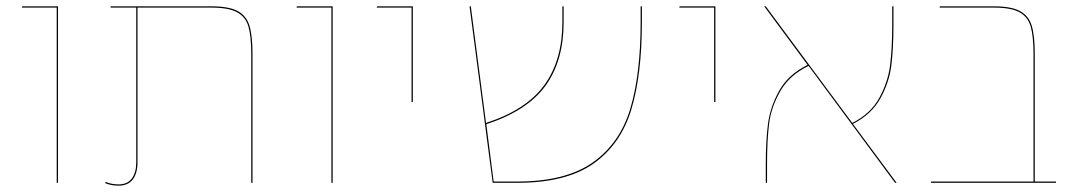

<svg xmlns="http://www.w3.org/2000/svg" viewBox="-20 -577 3392 606"><path d="M159 -553H49L50 -557H163V0H159Z M777 -406V0H773V-405Q773 -463 764 -493.5Q755 -524 728 -538.5Q701 -553 647 -553H414V-65Q414 -30 399 -10.5Q384 9 354 9Q331 9 312 1L313 -3Q332 5 354 5Q382 5 396 -13.5Q410 -32 410 -65V-553H329V-557H647Q703 -557 730.5 -542Q758 -527 767.5 -495.5Q777 -464 777 -406Z M1026 -553H916L917 -557H1030V0H1026Z M1279 -553H1169L1170 -557H1283V-255H1279Z M2006 -557V-508Q2006 -341 1972.5 -231Q1939 -121 1853 -60.5Q1767 0 1613 0H1535L1462 -557H1466L1514 -189Q1641 -230 1698 -308.5Q1755 -387 1755 -507V-557H1759V-507Q1759 -385 1701.5 -306Q1644 -227 1515 -185L1538 -4H1613Q1765 -4 1850.5 -64Q1936 -124 1969 -233Q2002 -342 2002 -508V-557Z M2234 -553H2124L2125 -557H2238V-255H2234Z M2805 0 2532 -369Q2472 -340 2443 -289.5Q2414 -239 2407.5 -186.5Q2401 -134 2401 -60V0H2397V-60Q2397 -133 2404 -186.5Q2411 -240 2439.5 -291Q2468 -342 2529 -372L2392 -557H2397L2670 -189Q2728 -218 2755.5 -268.5Q2783 -319 2789.5 -372.5Q2796 -426 2796 -499V-557H2800V-499Q2800 -426 2793.5 -372Q2787 -318 2759 -267Q2731 -216 2672 -186L2810 0Z M3313 -4V0H2918L2919 -4H3242V-405Q3242 -463 3233 -493.5Q3224 -524 3197.5 -538.5Q3171 -553 3117 -553H2946V-557H3117Q3172 -557 3199.5 -542Q3227 -527 3236.5 -495.5Q3246 -464 3246 -406V-4Z"/></svg>

Font: FiraGO Four
Style: Regular
Weight: 100
Designer: bBox Type
Foundry: bBox Type GmbH
Version: Version 1.001